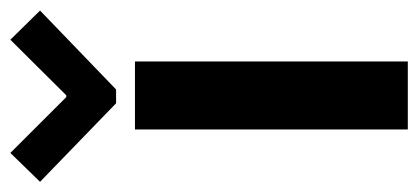

<svg xmlns="http://www.w3.org/2000/svg" viewBox="-256 -576 816 375"><g transform="rotate(-90 152.5 -388.0)"><path d="M87.6 0V-532.9H220.4V0ZM41.8 -776.3 150.9 -667H154.3L262.9 -776.3L319.9 -718.3L165.8 -569.8H138.8L-14.6 -718.3Z"/></g></svg>

Font: Reddit Sans Condensed
Style: Regular
Weight: 400
Designer: Stephen Hutchings
Foundry: Reddit
Version: Version 1.014